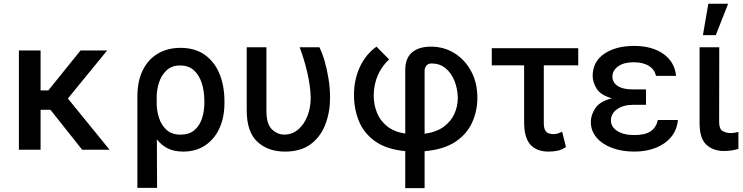

<svg xmlns="http://www.w3.org/2000/svg" viewBox="-20 -797 3955 1022"><path d="M196 -528.4V-315.7H237.2L408.7 -528.4H550.4L341.3 -272.7L563.2 0H417.3L248.6 -212.4H196V0H80.6V-528.4Z M711.3 203.1V-282.7Q711.3 -367.2 740.8 -425.1Q770.2 -483 821.9 -512.6Q873.6 -542.3 940.3 -542.3Q1018.1 -542.3 1070.1 -505.1Q1122.2 -468 1148.4 -403.8Q1174.7 -339.5 1174.7 -258.5V-248.6Q1174.7 -172.6 1148.1 -114.3Q1121.4 -56.1 1072.3 -23.1Q1023.1 9.9 954.9 9.9Q907 9.9 873 -7.1Q839.1 -24.1 815 -55.4L816.1 203.1ZM814.3 -236.5Q815.3 -203.1 827.4 -166.7Q839.5 -130.3 867 -105.3Q894.5 -80.3 941.8 -80.3Q986.5 -80.3 1014.4 -103.9Q1042.3 -127.5 1055 -166Q1067.8 -204.5 1067.8 -248.6V-258.5Q1067.8 -309.7 1054.5 -352.8Q1041.2 -396 1012.8 -422.2Q984.4 -448.5 938.9 -448.5Q894.2 -448.5 866.7 -422.6Q839.1 -396.7 826.5 -357.6Q813.9 -318.5 813.9 -279.1Z M1293.3 -545.5H1398.1V-207.4Q1398.1 -136.7 1427.2 -108.7Q1456.3 -80.6 1493.3 -80.6Q1535.2 -80.6 1566.8 -107.4Q1598.4 -134.2 1616.1 -179Q1633.9 -223.7 1633.9 -277Q1632.5 -339.5 1615.4 -412.1Q1598.4 -484.7 1574.9 -545.5H1680Q1695.3 -515.6 1708.1 -471.4Q1720.9 -427.2 1728.9 -376.6Q1736.9 -326 1736.9 -277Q1736.9 -200.6 1712 -135.1Q1687.1 -69.6 1634.2 -29.8Q1581.3 9.9 1496.8 9.9Q1405.9 9.9 1349.6 -42.8Q1293.3 -95.5 1293.3 -208.8Z M2137.1 204.5V7.5Q2036.9 -2.1 1976.9 -44.9Q1916.9 -87.7 1890.6 -152Q1864.3 -216.3 1864.3 -290.5Q1864 -373.2 1895.6 -440.7Q1927.2 -508.2 1984 -548.7L2051.1 -480.8Q1971.6 -405.9 1969.1 -290.5Q1969.1 -241.5 1986 -198.5Q2002.8 -155.5 2039.8 -125.5Q2076.7 -95.5 2137.1 -85.9V-424.4Q2137.1 -487.2 2173.1 -517.9Q2209.2 -548.7 2273.8 -548.7Q2343.8 -548.7 2399.7 -513.5Q2455.6 -478.3 2488.3 -417.1Q2521 -355.8 2521 -276.6Q2521 -207.7 2493.6 -146Q2466.3 -84.2 2404.5 -42.6Q2342.7 -1.1 2240.1 7.8V204.5ZM2240.1 -84.9Q2302.9 -93.8 2341.8 -122.3Q2380.7 -150.9 2398.8 -191.4Q2416.9 -231.9 2416.9 -276.6Q2415.5 -326.7 2398.4 -368.3Q2381.4 -409.8 2350.7 -434.5Q2320 -459.2 2277.3 -459.2Q2258.9 -459.2 2249.5 -447.6Q2240.1 -436.1 2240.1 -419Z M3057.9 -540.5V-449.2H2874.6V-143.1Q2874.6 -115.4 2882.5 -102.6Q2890.3 -89.8 2902.2 -86.5Q2914.1 -83.1 2926.5 -83.1Q2940.7 -83.1 2952.1 -87.4Q2963.4 -91.6 2972.3 -95.9L2992.5 -14.2Q2968.8 1.1 2946.7 5.5Q2924.7 9.9 2899.5 9.9Q2836.6 9.9 2803.3 -27Q2769.9 -63.9 2769.9 -146.3V-449.2H2597.7V-540.5Z M3418.7 -284.8V-239H3349.4Q3297.9 -239 3264.9 -215.7Q3231.9 -192.5 3231.9 -155.5Q3231.9 -121.8 3265.4 -100Q3299 -78.1 3356.9 -78.1Q3413.4 -78.1 3443.2 -98Q3473 -117.9 3481.5 -158.4H3588.4Q3583.8 -105.8 3552.7 -68.2Q3521.7 -30.5 3471.1 -10.3Q3420.5 9.9 3356.5 9.9Q3290.5 9.9 3238.1 -9.6Q3185.7 -29.1 3155.4 -64.8Q3125 -100.5 3125 -148.1Q3125 -185 3148.8 -221.1Q3172.6 -257.1 3236.9 -273.8Q3177.6 -290.5 3156.2 -324.6Q3134.9 -358.7 3134.6 -393.1Q3134.9 -468.8 3196.4 -510.7Q3257.8 -552.6 3355.5 -552.6Q3449.9 -552.6 3510.5 -510.5Q3571 -468.4 3578.8 -393.1H3471.6Q3464.8 -426.8 3433.8 -446.2Q3402.7 -465.6 3353 -465.6Q3300.4 -465.6 3270.2 -443.9Q3240.1 -422.2 3239.7 -389.2Q3240.1 -358.3 3267.6 -339.7Q3295.1 -321 3349.4 -321H3418.7Z M3703.8 -545.5H3808.6L3807.9 -147Q3808.2 -110.4 3826.5 -99.6Q3844.8 -88.8 3869 -88.8Q3880.7 -88.8 3892.6 -90.9Q3904.5 -93 3910.5 -94.5V-4.6Q3897.4 -0.4 3878 3.2Q3858.7 6.7 3833.5 6.7Q3776.3 6.7 3740.1 -26.6Q3703.8 -60 3703.8 -141ZM3721.6 -610.1 3750.4 -777H3855.8L3790.1 -610.1Z"/></svg>

Font: Inter UI Medium
Style: Regular
Weight: 500
Designer: Rasmus Andersson
Foundry: rsms
Version: 3.2;8d6f07862